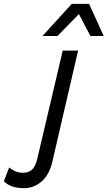

<svg xmlns="http://www.w3.org/2000/svg" viewBox="-179 -763 559 998"><path d="M42 -576 194 -743H284L360 -576H291L231 -690L120 -576ZM-53 215Q-125 215 -159 179L-131 107Q-100 135 -59 135Q-29 135 -11.5 118Q6 101 16 57L147 -500H227L93 78Q77 146 37 180.5Q-3 215 -53 215Z"/></svg>

Font: Elaine Sans
Style: Italic
Weight: 400
Italic angle: -13°
Designer: Wei Huang
Foundry: Wei Huang
Version: Version 2.001;December 24, 2019;FontCreator 12.0.0.2547 64-b